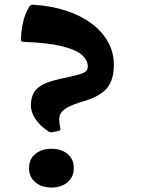

<svg xmlns="http://www.w3.org/2000/svg" viewBox="-20 -801 613 833"><path d="M206.7 -227.3Q197.1 -225.7 189.4 -231.3Q152.1 -256.3 133 -285.7Q114 -315.2 114 -342.5Q114 -378.7 128.5 -401.8Q143 -424.8 176.8 -439.2Q210.7 -453.5 266.8 -464.3Q316.1 -474.8 338.5 -483.2Q360.9 -491.7 360.9 -512Q360.9 -540.3 335.1 -562.9Q309.2 -585.6 248 -600.6Q186.8 -615.6 80.1 -619.6Q70.5 -620 70.9 -630Q71.8 -666.4 79.9 -703.7Q88 -741 107.8 -773.4Q113.7 -781 123.2 -780.6Q200.2 -776 264.4 -755.3Q328.7 -734.7 375.6 -700.2Q422.5 -665.6 448.2 -619.8Q474 -574 474 -518.9Q474 -455.9 444.9 -419.6Q415.9 -383.4 343.7 -362Q301.5 -349.8 278.4 -337.9Q255.3 -326 246 -312.9Q236.7 -299.7 236.8 -283.1Q236.8 -266.6 241.9 -244.4Q243.9 -234.8 233.9 -233.2ZM203.1 12.7Q160.4 12.7 133.2 -10.3Q106 -33.3 106 -71.4Q106 -110.6 133.2 -133Q160.4 -155.5 203.1 -155.5Q245.8 -155.5 273 -133Q300.2 -110.6 300.2 -71.4Q300.2 -33.3 273 -10.3Q245.8 12.7 203.1 12.7Z"/></svg>

Font: Hahmlet
Style: Regular
Weight: 400
Designer: Minjoo Ham & Mark Frömberg
Foundry: hypertype
Version: Version 1.002